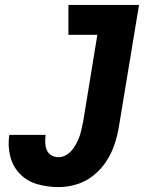

<svg xmlns="http://www.w3.org/2000/svg" viewBox="-20 -755 616 783"><path d="M218 8Q255 8 292 -3Q329 -14 360.5 -39Q392 -64 413.5 -97Q435 -130 447 -166Q459 -202 465 -239L547 -735H259V-613H377L319 -258Q315 -240 311 -222Q307 -204 299.5 -186.5Q292 -169 281 -152.5Q270 -136 253.5 -125Q237 -114 218 -114Q202 -114 189 -122Q176 -130 170.5 -144Q165 -158 164.5 -174Q164 -190 166 -205H18Q11 -161 21.5 -118.5Q32 -76 61 -46Q90 -16 132 -4Q174 8 218 8Z"/></svg>

Font: Iosevka Sparkle Heavy
Style: Italic
Weight: 900
Italic angle: -9°
Designer: Belleve Invis
Foundry: Belleve Invis
Version: Version 4.5.0; ttfautohint (v1.8.3)